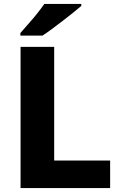

<svg xmlns="http://www.w3.org/2000/svg" viewBox="-20 -951 613 971"><path d="M84 0V-714H254V-139H537V0ZM391 -921Q375 -907 350 -887Q325 -867 296.5 -845Q268 -823 241.5 -803.5Q215 -784 195 -771H83V-784Q99 -803 122 -828.5Q145 -854 167 -881.5Q189 -909 204 -931H391Z"/></svg>

Font: Noto Sans Myanmar ExtraBold
Style: Regular
Weight: 800
Designer: Monotype Design Team
Foundry: Monotype Imaging Inc.
Version: Version 2.107; ttfautohint (v1.8.4.7-5d5b)